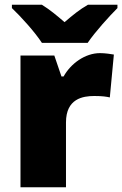

<svg xmlns="http://www.w3.org/2000/svg" viewBox="-20 -786 513 806"><path d="M156 -606H348C379 -652 439 -718 473 -752V-766H349C314 -746 286 -723 251 -693C216 -723 191 -744 156 -766H30V-752C68 -716 126 -652 156 -606ZM400 -563C337 -563 277 -519 247 -465H238L208 -553H66V0H257V-272C257 -372 328 -383 376 -383C411 -383 428 -380 441 -377L458 -557C447 -559 421 -563 400 -563Z"/></svg>

Font: Noto Sans Gurmukhi Black
Style: Regular
Weight: 900
Designer: Jelle Bosma - Monotype Design Team
Foundry: Monotype Imaging Inc.
Version: Version 2.004